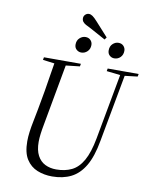

<svg xmlns="http://www.w3.org/2000/svg" viewBox="-103 -1045 896 1136"><g transform="rotate(10 344.5 -476.5)"><path d="M211 -642 117 -654 120 -670H342L339 -654L233 -642ZM289 16Q241 16 200 -0.5Q159 -17 134 -56Q109 -95 109 -164Q109 -190 113 -220.5Q117 -251 124 -285L139 -362Q151 -426 159.5 -476Q168 -526 175 -572Q182 -618 191 -670H260L189 -279Q183 -248 179.5 -221Q176 -194 176 -172Q176 -122 193 -90Q210 -58 239.5 -43.5Q269 -29 306 -29Q359 -29 399 -48.5Q439 -68 466.5 -116.5Q494 -165 510 -251L587 -670H614L535 -241Q518 -145 485 -89Q452 -33 403 -8.5Q354 16 289 16ZM589 -644 500 -654 503 -670H689L686 -654L602 -644ZM332 -736Q316 -736 303.5 -747Q291 -758 291 -777Q291 -802 307 -816.5Q323 -831 342 -831Q361 -831 372.5 -819Q384 -807 384 -790Q384 -766 368.5 -751Q353 -736 332 -736ZM455 -836 354 -891Q343 -896 332 -902Q321 -908 314 -916.5Q307 -925 307 -938Q307 -951 316.5 -960Q326 -969 338 -969Q349 -969 360.5 -961Q372 -953 389 -934L465 -850ZM530 -736Q514 -736 502 -747Q490 -758 490 -777Q490 -802 505.5 -816.5Q521 -831 540 -831Q559 -831 570.5 -819Q582 -807 582 -790Q582 -766 567 -751Q552 -736 530 -736Z"/></g></svg>

Font: Source Serif 4 60pt
Style: Italic
Weight: 400
Italic angle: -12°
Version: Version 4.004;hotconv 1.0.116;makeotfexe 2.5.65601